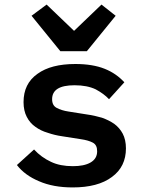

<svg xmlns="http://www.w3.org/2000/svg" viewBox="-20 -808 640 840"><path d="M360 -584C360 -584 486 -739 486 -739C486 -739 424 -788 424 -788C424 -788 304 -673 304 -673C304 -673 184 -788 184 -788C184 -788 118 -739 118 -739C118 -739 244 -584 244 -584C244 -584 360 -584 360 -584ZM298 12C371 12 429 -3 470 -34C511 -64 531 -106 531 -159C531 -159 531 -159 531 -159C531 -184 526 -206 517 -223C508 -240 495 -255 480 -266C464 -277 446 -286 426 -293C405 -299 384 -304 362 -307C362 -307 280 -320 280 -320C280 -320 280 -320 280 -320C259 -323 241 -329 228 -336C215 -343 208 -355 208 -374C208 -374 208 -374 208 -374C208 -415 241 -435 306 -435C306 -435 306 -435 306 -435C343 -435 374 -429 399 -417C423 -404 442 -390 457 -374C457 -374 524 -448 524 -448C524 -448 524 -448 524 -448C501 -473 473 -493 438 -507C403 -521 360 -528 310 -528C310 -528 310 -528 310 -528C239 -528 184 -514 144 -485C103 -456 83 -415 83 -361C83 -361 83 -361 83 -361C83 -336 88 -314 97 -297C106 -279 119 -264 135 -253C150 -242 168 -233 189 -227C209 -220 230 -215 251 -212C251 -212 334 -199 334 -199C334 -199 334 -199 334 -199C355 -196 373 -191 386 -184C399 -177 405 -165 405 -146C405 -146 405 -146 405 -146C405 -124 395 -108 376 -97C357 -86 331 -81 299 -81C299 -81 299 -81 299 -81C262 -81 230 -87 203 -100C175 -113 150 -131 129 -154C129 -154 54 -86 54 -86C54 -86 54 -86 54 -86C77 -56 110 -32 151 -15C192 3 241 12 298 12C298 12 298 12 298 12Z"/></svg>

Font: IBM Plex Mono Mod
Style: SemiBold
Weight: 500
Designer: Mike Abbink, Paul van der Laan, Pieter van Rosmalen
Foundry: Bold Monday
Version: ""